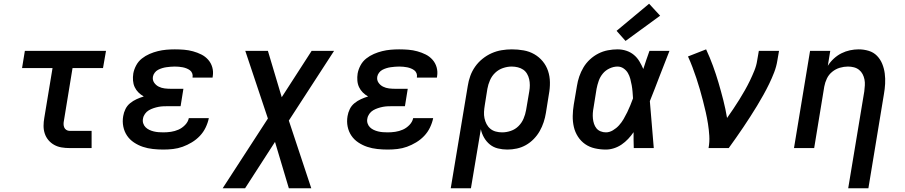

<svg xmlns="http://www.w3.org/2000/svg" viewBox="-20 -792 4840 1027"><path d="M352 0Q330 0 309 -3.5Q288 -7 270 -17Q252 -27 239 -42.5Q226 -58 219.5 -77.5Q213 -97 213 -118.5Q213 -140 217 -162L261 -428H98L113 -520H547L531 -428H368L322 -147Q320 -138 320 -128.5Q320 -119 323.5 -110.5Q327 -102 335 -97Q343 -92 352 -92H470V0Z M854 8Q826 8 798 5Q770 2 744.5 -6.5Q719 -15 696.5 -30Q674 -45 659.5 -66.5Q645 -88 639.5 -115Q634 -142 639 -171Q642 -190 651 -208.5Q660 -227 676 -240Q692 -253 710.5 -261.5Q729 -270 749 -276Q733 -285 720.5 -297.5Q708 -310 700.5 -326Q693 -342 691.5 -361Q690 -380 693 -399Q697 -421 708.5 -442.5Q720 -464 739 -479Q758 -494 780 -503.5Q802 -513 824.5 -518.5Q847 -524 869.5 -526Q892 -528 915 -528Q940 -528 964.5 -526Q989 -524 1012.5 -517.5Q1036 -511 1057 -500.5Q1078 -490 1093.5 -472.5Q1109 -455 1115.5 -432Q1122 -409 1118 -384Q1118 -382 1117.5 -380.5Q1117 -379 1117 -377H1010Q1010 -377 1010 -378Q1010 -379 1010 -379Q1012 -390 1008 -400Q1004 -410 996 -416Q988 -422 978 -426Q968 -430 958 -432Q948 -434 937 -435Q926 -436 915 -436Q904 -436 892.5 -435Q881 -434 870 -432.5Q859 -431 847.5 -427.5Q836 -424 825.5 -418.5Q815 -413 807.5 -403Q800 -393 798 -382Q795 -364 804.5 -350Q814 -336 829 -328.5Q844 -321 861 -319Q878 -317 896 -317H961L946 -224H881Q868 -224 854.5 -223.5Q841 -223 828 -220.5Q815 -218 801.5 -213.5Q788 -209 776 -202Q764 -195 755.5 -183Q747 -171 745 -158Q742 -145 746 -132.5Q750 -120 758.5 -111.5Q767 -103 778.5 -97.5Q790 -92 802.5 -89Q815 -86 828 -85Q841 -84 854 -84Q874 -84 894.5 -87Q915 -90 934.5 -98.5Q954 -107 970 -123.5Q986 -140 990 -160H1097Q1092 -135 1080 -110Q1068 -85 1049 -65Q1030 -45 1006 -30.5Q982 -16 957 -7Q932 2 906 5Q880 8 854 8Z M1171 215 1413 -158 1292 -520H1413L1487 -272L1647 -520H1767L1525 -147L1645 215H1525L1451 -33L1291 215Z M2054 8Q2026 8 1998 5Q1970 2 1944.5 -6.5Q1919 -15 1896.5 -30Q1874 -45 1859.5 -66.5Q1845 -88 1839.5 -115Q1834 -142 1839 -171Q1842 -190 1851 -208.5Q1860 -227 1876 -240Q1892 -253 1910.5 -261.5Q1929 -270 1949 -276Q1933 -285 1920.5 -297.5Q1908 -310 1900.5 -326Q1893 -342 1891.5 -361Q1890 -380 1893 -399Q1897 -421 1908.5 -442.5Q1920 -464 1939 -479Q1958 -494 1980 -503.5Q2002 -513 2024.5 -518.5Q2047 -524 2069.5 -526Q2092 -528 2115 -528Q2140 -528 2164.5 -526Q2189 -524 2212.5 -517.5Q2236 -511 2257 -500.5Q2278 -490 2293.5 -472.5Q2309 -455 2315.5 -432Q2322 -409 2318 -384Q2318 -382 2317.5 -380.5Q2317 -379 2317 -377H2210Q2210 -377 2210 -378Q2210 -379 2210 -379Q2212 -390 2208 -400Q2204 -410 2196 -416Q2188 -422 2178 -426Q2168 -430 2158 -432Q2148 -434 2137 -435Q2126 -436 2115 -436Q2104 -436 2092.5 -435Q2081 -434 2070 -432.5Q2059 -431 2047.5 -427.5Q2036 -424 2025.5 -418.5Q2015 -413 2007.5 -403Q2000 -393 1998 -382Q1995 -364 2004.5 -350Q2014 -336 2029 -328.5Q2044 -321 2061 -319Q2078 -317 2096 -317H2161L2146 -224H2081Q2068 -224 2054.5 -223.5Q2041 -223 2028 -220.5Q2015 -218 2001.5 -213.5Q1988 -209 1976 -202Q1964 -195 1955.5 -183Q1947 -171 1945 -158Q1942 -145 1946 -132.5Q1950 -120 1958.5 -111.5Q1967 -103 1978.5 -97.5Q1990 -92 2002.5 -89Q2015 -86 2028 -85Q2041 -84 2054 -84Q2074 -84 2094.5 -87Q2115 -90 2134.5 -98.5Q2154 -107 2170 -123.5Q2186 -140 2190 -160H2297Q2292 -135 2280 -110Q2268 -85 2249 -65Q2230 -45 2206 -30.5Q2182 -16 2157 -7Q2132 2 2106 5Q2080 8 2054 8Z M2391 215 2482 -332Q2486 -359 2495.5 -385.5Q2505 -412 2521.5 -435.5Q2538 -459 2561 -477.5Q2584 -496 2610 -507.5Q2636 -519 2663.5 -523.5Q2691 -528 2718 -528Q2750 -528 2781 -522.5Q2812 -517 2838 -502Q2864 -487 2883 -464Q2902 -441 2911.5 -412.5Q2921 -384 2921.5 -352Q2922 -320 2916 -288L2900 -188Q2896 -163 2888 -138.5Q2880 -114 2867 -91Q2854 -68 2835 -48.5Q2816 -29 2793 -16Q2770 -3 2744.5 2.5Q2719 8 2694 8Q2668 8 2643.5 2Q2619 -4 2600.5 -19Q2582 -34 2569.5 -55.5Q2557 -77 2552 -101L2499 215ZM2666 -84Q2689 -84 2712.5 -92Q2736 -100 2753.5 -117.5Q2771 -135 2780.5 -157.5Q2790 -180 2794 -203L2811 -303Q2814 -320 2814 -336.5Q2814 -353 2810.5 -368.5Q2807 -384 2799 -397.5Q2791 -411 2778.5 -419.5Q2766 -428 2750 -432Q2734 -436 2717 -436Q2694 -436 2670.5 -428Q2647 -420 2629 -403Q2611 -386 2601 -363Q2591 -340 2587 -317L2573 -229Q2570 -211 2569 -193.5Q2568 -176 2571.5 -159.5Q2575 -143 2582.5 -128.5Q2590 -114 2602.5 -103.5Q2615 -93 2631.5 -88.5Q2648 -84 2666 -84Z M3221 8Q3191 8 3162 1.5Q3133 -5 3110 -21Q3087 -37 3071.5 -61Q3056 -85 3049.5 -113Q3043 -141 3043.5 -171.5Q3044 -202 3049 -232L3066 -332Q3070 -358 3078.5 -383Q3087 -408 3101 -431.5Q3115 -455 3135.5 -474Q3156 -493 3180.5 -505.5Q3205 -518 3231.5 -523Q3258 -528 3283 -528Q3308 -528 3330.5 -520.5Q3353 -513 3370.5 -498.5Q3388 -484 3400 -464Q3412 -444 3421 -423Q3429 -447 3437 -471.5Q3445 -496 3454 -520H3561Q3534 -453 3508.5 -385.5Q3483 -318 3456 -251Q3462 -189 3466.5 -126Q3471 -63 3477 0H3370Q3369 -21 3369 -42.5Q3369 -64 3369 -85Q3356 -66 3340 -49Q3324 -32 3305 -19Q3286 -6 3264 1Q3242 8 3221 8ZM3221 -84Q3240 -84 3258.5 -95Q3277 -106 3291 -121.5Q3305 -137 3315.5 -155Q3326 -173 3335 -191.5Q3344 -210 3351.5 -228.5Q3359 -247 3366 -266Q3365 -283 3363.5 -301Q3362 -319 3359 -336Q3356 -353 3351.5 -370Q3347 -387 3338.5 -401.5Q3330 -416 3315.5 -426Q3301 -436 3283 -436Q3262 -436 3240.5 -426Q3219 -416 3204.5 -398.5Q3190 -381 3182.5 -359.5Q3175 -338 3171 -317L3155 -217Q3152 -202 3151 -187Q3150 -172 3151.5 -157.5Q3153 -143 3157.5 -129.5Q3162 -116 3170.5 -105.5Q3179 -95 3192.5 -89.5Q3206 -84 3221 -84ZM3326 -573 3278 -627 3452 -772 3511 -708Z M3770 0Q3776 -33 3774 -65.5Q3772 -98 3767 -129.5Q3762 -161 3755 -192Q3748 -223 3740 -253.5Q3732 -284 3723.5 -314Q3715 -344 3705 -373.5Q3695 -403 3684 -432.5Q3673 -462 3660 -490L3757 -528Q3777 -485 3793.5 -440Q3810 -395 3823.5 -349Q3837 -303 3849 -256Q3861 -209 3869 -161Q3886 -185 3902.5 -209.5Q3919 -234 3934.5 -259Q3950 -284 3964.5 -309.5Q3979 -335 3991.5 -361Q4004 -387 4015 -414Q4026 -441 4030 -468L4039 -520H4147L4138 -468Q4133 -436 4121 -405Q4109 -374 4094.5 -344Q4080 -314 4063.5 -284.5Q4047 -255 4029.5 -226Q4012 -197 3993.5 -168.5Q3975 -140 3956 -111.5Q3937 -83 3917.5 -55.5Q3898 -28 3878 0Z M4517 215 4603 -303Q4605 -319 4606 -335.5Q4607 -352 4604 -367Q4601 -382 4594 -395.5Q4587 -409 4575 -418.5Q4563 -428 4547.5 -432Q4532 -436 4516 -436Q4494 -436 4472 -429.5Q4450 -423 4431.5 -408Q4413 -393 4403 -372Q4393 -351 4389 -329L4335 0H4227L4313 -520H4421L4408 -440Q4421 -461 4440 -478.5Q4459 -496 4481 -507Q4503 -518 4526.5 -523Q4550 -528 4573 -528Q4601 -528 4627 -520Q4653 -512 4671 -493.5Q4689 -475 4699 -450.5Q4709 -426 4712.5 -399Q4716 -372 4714.5 -344Q4713 -316 4708 -288L4625 215Z"/></svg>

Font: Iosevka SS04 SmBd Ex Obl
Style: Regular
Weight: 600
Width: 7
Italic angle: -9°
Monospace: yes
Designer: Belleve Invis
Foundry: Belleve Invis
Version: Version 19.0.0; ttfautohint (v1.8.4)